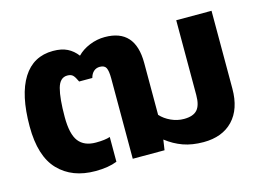

<svg xmlns="http://www.w3.org/2000/svg" viewBox="-80 -693 1148 846"><g transform="rotate(-15 494.0 -270.0)"><path d="M31 -255Q31 -399 78.5 -474.5Q126 -550 216 -550Q255 -550 281 -537Q307 -524 326 -499Q348 -522 382 -536Q416 -550 452 -550Q591 -550 591 -395V-158Q610 -137 638.5 -124Q667 -111 697 -111Q739 -111 757.5 -131.5Q776 -152 776 -199V-540H937V-185Q937 -92 888.5 -41Q840 10 754 10Q702 10 661.5 -4.5Q621 -19 585 -47L578 0H433V-366Q433 -400 426 -414.5Q419 -429 397 -429Q381 -429 369.5 -419Q358 -409 353 -390H293Q283 -412 274.5 -420.5Q266 -429 249 -429Q215 -429 203 -384.5Q191 -340 191 -255Q191 -177 216.5 -144Q242 -111 295 -111Q337 -111 360 -119V-6Q320 10 261 10Q155 10 93 -54.5Q31 -119 31 -255Z"/></g></svg>

Font: Kanit SemiBold
Style: Regular
Weight: 600
Designer: Katatrad Team
Foundry: CadsonDemak
Version: Version 1.030